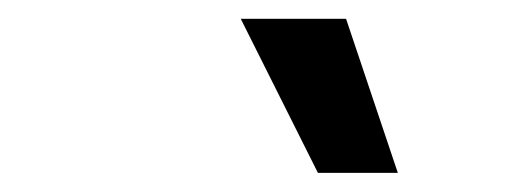

<svg xmlns="http://www.w3.org/2000/svg" viewBox="-20 -802 537 204"><path d="M317.8 -618.3H402.7L347.7 -782H235.8Z"/></svg>

Font: TID UI Medium
Style: Italic
Weight: 500
Italic angle: -9.39999°
Designer: The TID Project Authors
Foundry: Bakken & Bæck
Version: Version 1.001;hotconv 1.0.109;makeotfexe 2.5.65596